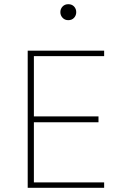

<svg xmlns="http://www.w3.org/2000/svg" viewBox="-20 -890 554 910"><path d="M473.6 -25.4H140.6V-310.5H446.8V-338.4H140.6V-624H473.6V-649.9H111.3V0H473.6ZM266.1 -832.5Q266.1 -816.9 276.6 -805.7Q287.1 -794.4 303.7 -794.4Q320.8 -794.4 331.1 -805.7Q341.3 -816.9 341.3 -832.5Q341.3 -848.1 331.1 -859.1Q320.8 -870.1 303.7 -870.1Q287.1 -870.1 276.6 -859.1Q266.1 -848.1 266.1 -832.5Z"/></svg>

Font: Estedad VF
Style: Regular
Weight: 100
Designer: Amin Abedi
Version: Version 7.3